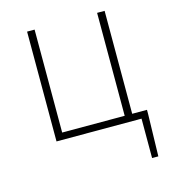

<svg xmlns="http://www.w3.org/2000/svg" viewBox="-107 -614 791 890"><g transform="rotate(-15 288.0 -169.0)"><path d="M477 -33V-527H441V-33H141V-527H105V0H513V189H543L548 -13V-33Z"/></g></svg>

Font: Noto Sans T Chinese Thin
Style: Regular
Weight: 100
Designer: Ryoko NISHIZUKA (kana & ideographs); Paul D. Hunt (Latin, Greek & Cyrillic); Wenlong ZHANG (bopomofo); Sandoll Communica
Foundry: Adobe Systems Incorporated
Version: Version 1.000;PS 1;hotconv 1.0.78;makeotf.lib2.5.61930